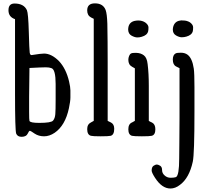

<svg xmlns="http://www.w3.org/2000/svg" viewBox="-20 -793 1218 1117"><path d="M64.5 -772.5Q119.1 -772.5 136.7 -733.4Q144.5 -714.8 147.5 -609.4Q150.4 -503.9 152.8 -487.3Q155.3 -470.7 165 -472.7Q218.8 -481.4 236.3 -481.4Q279.3 -481.4 323.2 -437.5Q364.3 -393.6 381.8 -319.3Q389.6 -286.1 389.6 -267.1Q389.6 -248 389.6 -226.1Q389.6 -204.1 380.9 -163.1Q359.4 -62.5 297.9 -20.5Q267.6 0 236.3 0Q205.1 0 181.6 -15.6Q159.2 -31.2 154.3 -32.2Q148.4 -32.2 140.6 -14.6Q132.8 2 107.4 2.9Q106.4 2.9 105.5 2.9Q82 2.9 74.2 -15.6Q67.4 -35.2 67.4 -250V-681.6Q29.3 -694.3 29.3 -733.4Q29.3 -772.5 64.5 -772.5ZM209 -78.1Q277.3 -78.1 288.6 -91.3Q299.8 -104.5 301.8 -128.9Q303.7 -152.3 303.7 -214.8V-304.7Q303.7 -388.7 279.3 -396.5Q266.6 -401.4 246.6 -401.4Q226.6 -401.4 210.4 -400.4Q194.3 -399.4 151.4 -397.5Q149.4 -299.8 149.4 -229.5V-142.6Q149.4 -95.7 151.4 -89.8Q155.3 -78.1 208 -78.1Z M509.8 -2.9Q487.3 -7.8 487.3 -42Q487.3 -70.3 509.8 -81.1Q515.6 -84 525.4 -89.8V-683.6Q520.5 -686.5 509.8 -691.4Q487.3 -703.1 487.3 -732.4Q487.3 -773.4 532.2 -773.4Q580.1 -773.4 594.7 -734.4Q602.5 -712.9 604.5 -655.3Q606.4 -559.6 606.4 -424.8V-89.8Q612.3 -86.9 626 -80.1Q644.5 -70.3 644.5 -43.9Q644.5 -8.8 624 -2.9Q611.3 0 565.9 0Q520.5 0 509.8 -2.9Z M748 -2.9Q726.6 -8.8 726.6 -41Q726.6 -72.3 749 -81.1Q753.9 -84 764.6 -89.8V-395.5Q758.8 -398.4 749 -404.3Q726.6 -416 726.6 -445.3Q726.6 -456.1 731 -467.3Q735.4 -478.5 743.2 -482.4Q748 -485.4 764.6 -485.4Q768.6 -485.4 774.4 -485.4Q799.8 -484.4 817.4 -470.7Q835 -457 838.9 -419.9Q845.7 -365.2 845.7 -293.9Q845.7 -285.2 845.7 -276.4V-89.8Q850.6 -85.9 864.3 -80.1Q883.8 -70.3 883.8 -41Q883.8 -7.8 862.3 -2.9Q850.6 0 805.2 0Q759.8 0 748 -2.9ZM804.7 -579.1Q793 -575.2 778.8 -575.2Q764.6 -575.2 745.6 -585.4Q726.6 -595.7 725.6 -620.1Q725.6 -661.1 760.7 -670.9Q773.4 -673.8 784.2 -673.8Q807.6 -673.8 825.2 -662.1Q843.8 -648.4 843.8 -633.3Q843.8 -618.2 841.8 -610.4Q835.9 -587.9 804.7 -579.1Z M971.7 303.7Q921.9 303.7 881.8 241.2Q862.3 210.9 862.3 199.2Q862.3 178.7 873.5 171.4Q884.8 164.1 892.1 164.1Q899.4 164.1 911.1 170.9Q922.9 177.7 922.9 196.3Q922.9 214.8 937.5 227.5Q952.1 241.2 972.7 241.2Q993.2 241.2 1003.9 237.3Q1022.5 227.5 1022.5 128.9Q1023.4 91.8 1023.4 37.1Q1024.4 -17.6 1024.4 -107.4V-396.5Q1018.6 -399.4 1004.9 -406.2Q985.4 -416 985.4 -446.3Q985.4 -473.6 1002 -482.4Q1009.8 -486.3 1032.2 -486.3Q1055.7 -486.3 1071.3 -474.6Q1098.6 -454.1 1107.4 -393.6Q1111.3 -366.2 1111.3 -286.1V-144.5Q1111.3 103.5 1101.6 147.5Q1081.1 242.2 1027.3 282.2Q1000 303.7 971.7 303.7ZM1064.5 -580.1Q1051.8 -576.2 1037.1 -576.2Q1022.5 -576.2 1003.9 -586.9Q985.4 -597.7 985.4 -621.1Q985.4 -626 986.3 -630.9Q992.2 -664.1 1020.5 -671.9Q1035.2 -675.8 1045.9 -673.8Q1067.4 -673.8 1085 -663.1Q1103.5 -649.4 1103.5 -634.3Q1103.5 -619.1 1101.6 -611.3Q1095.7 -588.9 1064.5 -580.1Z"/></svg>

Font: Semi-Sweet
Style: Book
Weight: 400
Designer: Walter E Stewart
Version: 0.5